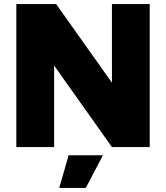

<svg xmlns="http://www.w3.org/2000/svg" viewBox="-20 -720 813 940"><path d="M60 0V-700H255L528 -315V-700H713V0H528L245 -399V0ZM270 200 316 40H484L400 200Z"/></svg>

Font: Figtree Black
Style: Regular
Weight: 900
Designer: Erik Kennedy
Foundry: Erik Kennedy
Version: Version 2.001;gftools[0.9.30]